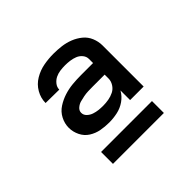

<svg xmlns="http://www.w3.org/2000/svg" viewBox="-128 -897 832 832"><g transform="rotate(-45 288.0 -481.0)"><path d="M248 -359Q273 -359 298.5 -364.5Q324 -370 345.5 -385Q367 -400 380 -423V-364H463V-616Q463 -640 453.5 -663Q444 -686 425 -701.5Q406 -717 383 -726Q360 -735 335.5 -738Q311 -741 287 -741Q257 -741 227 -735.5Q197 -730 170 -714Q143 -698 127.5 -671Q112 -644 112 -614L195 -613Q195 -628 205 -640.5Q215 -653 228.5 -659.5Q242 -666 257 -668Q272 -670 287 -670Q302 -670 317 -668Q332 -666 346 -660.5Q360 -655 370 -643Q380 -631 380 -616V-591H306Q279 -591 253 -588.5Q227 -586 202 -578Q177 -570 154.5 -555.5Q132 -541 119.5 -517Q107 -493 107 -467Q107 -442 118.5 -418.5Q130 -395 151.5 -381.5Q173 -368 197.5 -363.5Q222 -359 247 -359ZM280 -429Q266 -429 252.5 -430.5Q239 -432 225.5 -436.5Q212 -441 201.5 -451Q191 -461 191 -475Q191 -488 202 -497.5Q213 -507 226 -510.5Q239 -514 252 -516.5Q265 -519 278.5 -519.5Q292 -520 306 -520H380V-496Q380 -480 370.5 -465Q361 -450 346 -442.5Q331 -435 314 -432Q297 -429 280 -429ZM132 -221H444V-294H132Z"/></g></svg>

Font: Iosevka Sparkle
Style: Bold
Weight: 700
Designer: Belleve Invis
Foundry: Belleve Invis
Version: Version 4.5.0; ttfautohint (v1.8.3)